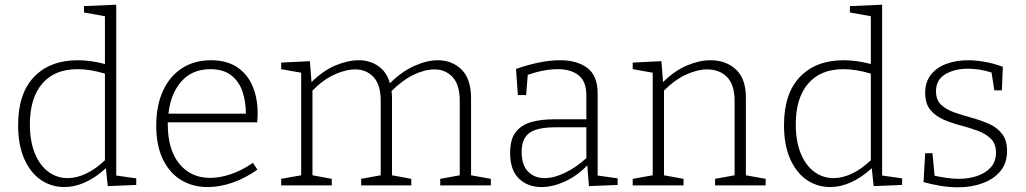

<svg xmlns="http://www.w3.org/2000/svg" viewBox="-20 -788 4359 816"><path d="M254 7Q198 7 153.5 -23.5Q109 -54 83 -113Q57 -172 57 -256Q57 -391 125 -461.5Q193 -532 311 -532Q338 -532 366.5 -528Q395 -524 426 -516V-719L337 -735V-762L474 -768V-42L559 -30V-2L438 3L430 -73Q386 -33 341.5 -13Q297 7 254 7ZM268 -31Q305 -31 345.5 -50Q386 -69 426 -107V-475Q364 -494 309 -494Q212 -494 159.5 -432.5Q107 -371 107 -260Q107 -188 128 -136.5Q149 -85 185.5 -58Q222 -31 268 -31Z M863 7Q799 7 749.5 -23Q700 -53 672 -111.5Q644 -170 644 -255Q644 -339 672.5 -401.5Q701 -464 753.5 -498Q806 -532 877 -532Q943 -532 987 -503Q1031 -474 1053 -423Q1075 -372 1075 -306Q1075 -298 1074.5 -289.5Q1074 -281 1073 -268H693Q693 -265 693 -261Q693 -152 742 -92Q791 -32 873 -32Q914 -32 960.5 -47.5Q1007 -63 1055 -96L1074 -67Q1020 -29 966 -11Q912 7 863 7ZM874 -494Q797 -494 751 -442Q705 -390 696 -305H1025Q1025 -356 1010.5 -399Q996 -442 962.5 -468Q929 -494 874 -494Z M1390 -28V0H1175V-28L1260 -43V-479L1175 -494V-522L1297 -528L1304 -439Q1352 -487 1405 -509.5Q1458 -532 1505 -532Q1552 -532 1588 -507Q1624 -482 1637 -434Q1686 -483 1740 -507.5Q1794 -532 1841 -532Q1901 -532 1941.5 -492.5Q1982 -453 1982 -370V-43L2066 -28V0H1851V-28L1934 -43V-359Q1934 -428 1903.5 -460.5Q1873 -493 1826 -493Q1785 -493 1737.5 -470Q1690 -447 1644 -401Q1646 -387 1646 -371V-43L1728 -28V0H1515V-28L1598 -43V-359Q1598 -428 1567.5 -460.5Q1537 -493 1490 -493Q1449 -493 1401 -471Q1353 -449 1308 -403V-43Z M2483 3 2476 -85Q2432 -40 2380.5 -16.5Q2329 7 2281 7Q2223 7 2185.5 -29Q2148 -65 2148 -138Q2148 -197 2172.5 -227.5Q2197 -258 2239 -269.5Q2281 -281 2334 -281H2472V-383Q2472 -442 2439 -468Q2406 -494 2351 -494Q2292 -494 2223 -470L2216 -384H2181L2173 -495Q2279 -532 2360 -532Q2433 -532 2476.5 -499Q2520 -466 2520 -391V-42L2605 -30V-2ZM2197 -143Q2197 -86 2224.5 -58.5Q2252 -31 2295 -31Q2334 -31 2381 -53.5Q2428 -76 2472 -116V-247H2341Q2263 -247 2230 -223Q2197 -199 2197 -143Z M2669 0V-28L2754 -43V-479L2669 -494V-522L2791 -528L2798 -439Q2846 -487 2899 -509.5Q2952 -532 3000 -532Q3066 -532 3108.5 -492Q3151 -452 3150 -370V-43L3234 -28V0H3019V-28L3102 -43V-359Q3102 -428 3070 -460.5Q3038 -493 2985 -493Q2944 -493 2896 -471Q2848 -449 2802 -403V-43L2885 -28V0Z M3509 7Q3453 7 3408.5 -23.5Q3364 -54 3338 -113Q3312 -172 3312 -256Q3312 -391 3380 -461.5Q3448 -532 3566 -532Q3593 -532 3621.5 -528Q3650 -524 3681 -516V-719L3592 -735V-762L3729 -768V-42L3814 -30V-2L3693 3L3685 -73Q3641 -33 3596.5 -13Q3552 7 3509 7ZM3523 -31Q3560 -31 3600.5 -50Q3641 -69 3681 -107V-475Q3619 -494 3564 -494Q3467 -494 3414.5 -432.5Q3362 -371 3362 -260Q3362 -188 3383 -136.5Q3404 -85 3440.5 -58Q3477 -31 3523 -31Z M3958 -400Q3958 -363 3980 -342.5Q4002 -322 4036.5 -310Q4071 -298 4109.5 -287.5Q4148 -277 4182.5 -262Q4217 -247 4238.5 -219.5Q4260 -192 4260 -146Q4260 -95 4232 -61Q4204 -27 4156.5 -9.5Q4109 8 4051 8Q4014 8 3978 2Q3942 -4 3905 -14L3912 -137H3943L3952 -41Q3976 -36 4003 -32Q4030 -28 4054 -28Q4098 -28 4134 -40.5Q4170 -53 4191.5 -77.5Q4213 -102 4213 -139Q4213 -177 4191 -198.5Q4169 -220 4135 -232.5Q4101 -245 4062.5 -255Q4024 -265 3989.5 -280Q3955 -295 3933.5 -321.5Q3912 -348 3912 -394Q3912 -441 3937.5 -472Q3963 -503 4004.5 -517.5Q4046 -532 4094 -532Q4125 -532 4163.5 -525.5Q4202 -519 4242 -504L4238 -404H4206L4194 -480Q4142 -496 4094 -496Q4037 -496 3997.5 -472.5Q3958 -449 3958 -400Z"/></svg>

Font: Bitter Light
Style: Regular
Weight: 300
Designer: Sol Matas, and Bitter project Authors
Foundry: Sol Matas
Version: Version 2.001